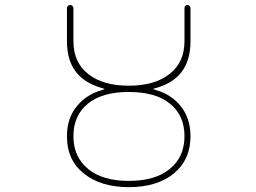

<svg xmlns="http://www.w3.org/2000/svg" viewBox="-20 -773 1040 780"><path d="M320.3 -68.4Q286.1 -95.7 269 -133.3Q252 -170.9 252 -219.7Q252 -294.9 294.9 -344.7Q333 -389.6 391.6 -406.2L403.3 -410.2Q404.3 -410.2 404.3 -411.1Q404.3 -412.1 403.3 -412.1L391.6 -416Q321.3 -436.5 286.6 -483.4Q252 -530.3 252 -605.5V-739.3Q252 -745.1 255.9 -749Q259.8 -752.9 265.1 -752.9Q270.5 -752.9 274.4 -749Q278.3 -745.1 278.3 -739.3V-605.5Q278.3 -519.5 338.9 -471.7Q399.4 -424.8 503.4 -424.8Q607.4 -424.8 668 -471.7Q729.5 -519.5 729.5 -605.5V-740.2Q729.5 -745.1 732.9 -749Q736.3 -752.9 741.2 -752.9Q746.1 -752.9 750 -749Q753.9 -745.1 753.9 -740.2V-605.5Q753.9 -530.3 719.7 -483.4Q685.5 -436.5 616.2 -416L604.5 -413.1Q603.5 -412.1 603.5 -411.1Q603.5 -410.2 604.5 -410.2L616.2 -406.2Q673.8 -389.6 711.9 -344.7Q753.9 -293.9 753.9 -219.7Q753.9 -171.9 736.8 -133.8Q719.7 -95.7 686.5 -68.4Q618.2 -12.7 503.4 -12.7Q388.7 -12.7 320.3 -68.4ZM337.9 -352.5Q278.3 -304.7 278.3 -219.7Q278.3 -134.8 338.9 -85.9Q397.5 -38.1 503.4 -38.1Q609.4 -38.1 668.9 -85.9Q729.5 -134.8 729.5 -219.7Q729.5 -304.7 669.9 -352.5Q611.3 -399.4 503.4 -399.4Q395.5 -399.4 337.9 -352.5Z"/></svg>

Font: Rounded-X Mgen+ 1mn thin
Style: Regular
Weight: 100
Designer: [Source Han Sans]
Ryoko NISHIZUKA  (kana & ideographs); Paul D. Hunt (Latin, Greek & Cyrillic); Wenlong ZHANG  (bopomofo
Version: Version 1.059.20150602